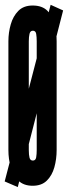

<svg xmlns="http://www.w3.org/2000/svg" viewBox="-20 -766 284 800"><path d="M-0.5 -10 191 -746 243 -722.5 54 13.5ZM116 8Q78.5 8 56.5 -13.5Q34.5 -35 24.8 -69Q15 -103 15 -141V-594Q15 -630.5 24.8 -664.5Q34.5 -698.5 56.5 -720.8Q78.5 -743 116 -743Q156 -743 177.8 -720.8Q199.5 -698.5 207.8 -664.5Q216 -630.5 216 -594V-141Q216 -103 206.5 -69Q197 -35 175.2 -13.5Q153.5 8 116 8ZM117 -97Q128.5 -97 130.8 -110.5Q133 -124 133 -141V-594Q133 -611.5 130.8 -624.8Q128.5 -638 117 -638Q106 -638 103 -625Q100 -612 100 -594V-141Q100 -121 103 -109Q106 -97 117 -97Z"/></svg>

Font: League Gothic Condensed
Style: Regular
Weight: 400
Width: 3
Designer: The League of Moveable Type
Version: Version 2.001